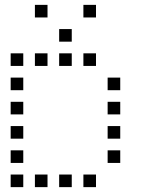

<svg xmlns="http://www.w3.org/2000/svg" viewBox="-20 -796 640 792"><path d="M125 -776Q124 -776 124 -776Q124 -776 124 -775V-725Q124 -724 124 -724Q124 -724 125 -724H175Q176 -724 176 -724Q176 -724 176 -725V-775Q176 -776 176 -776Q176 -776 175 -776ZM325 -776Q324 -776 324 -776Q324 -776 324 -775V-725Q324 -724 324 -724Q324 -724 325 -724H375Q376 -724 376 -724Q376 -724 376 -725V-775Q376 -776 376 -776Q376 -776 375 -776ZM225 -676Q224 -676 224 -676Q224 -676 224 -675V-625Q224 -624 224 -624Q224 -624 225 -624H275Q276 -624 276 -624Q276 -624 276 -625V-675Q276 -676 276 -676Q276 -676 275 -676ZM25 -576Q24 -576 24 -576Q24 -576 24 -575V-525Q24 -524 24 -524Q24 -524 25 -524H75Q76 -524 76 -524Q76 -524 76 -525V-575Q76 -576 76 -576Q76 -576 75 -576ZM125 -576Q124 -576 124 -576Q124 -576 124 -575V-525Q124 -524 124 -524Q124 -524 125 -524H175Q176 -524 176 -524Q176 -524 176 -525V-575Q176 -576 176 -576Q176 -576 175 -576ZM225 -576Q224 -576 224 -576Q224 -576 224 -575V-525Q224 -524 224 -524Q224 -524 225 -524H275Q276 -524 276 -524Q276 -524 276 -525V-575Q276 -576 276 -576Q276 -576 275 -576ZM325 -576Q324 -576 324 -576Q324 -576 324 -575V-525Q324 -524 324 -524Q324 -524 325 -524H375Q376 -524 376 -524Q376 -524 376 -525V-575Q376 -576 376 -576Q376 -576 375 -576ZM25 -476Q24 -476 24 -476Q24 -476 24 -475V-425Q24 -424 24 -424Q24 -424 25 -424H75Q76 -424 76 -424Q76 -424 76 -425V-475Q76 -476 76 -476Q76 -476 75 -476ZM425 -476Q424 -476 424 -476Q424 -476 424 -475V-425Q424 -424 424 -424Q424 -424 425 -424H475Q476 -424 476 -424Q476 -424 476 -425V-475Q476 -476 476 -476Q476 -476 475 -476ZM25 -376Q24 -376 24 -376Q24 -376 24 -375V-325Q24 -324 24 -324Q24 -324 25 -324H75Q76 -324 76 -324Q76 -324 76 -325V-375Q76 -376 76 -376Q76 -376 75 -376ZM425 -376Q424 -376 424 -376Q424 -376 424 -375V-325Q424 -324 424 -324Q424 -324 425 -324H475Q476 -324 476 -324Q476 -324 476 -325V-375Q476 -376 476 -376Q476 -376 475 -376ZM25 -276Q24 -276 24 -276Q24 -276 24 -275V-225Q24 -224 24 -224Q24 -224 25 -224H75Q76 -224 76 -224Q76 -224 76 -225V-275Q76 -276 76 -276Q76 -276 75 -276ZM425 -276Q424 -276 424 -276Q424 -276 424 -275V-225Q424 -224 424 -224Q424 -224 425 -224H475Q476 -224 476 -224Q476 -224 476 -225V-275Q476 -276 476 -276Q476 -276 475 -276ZM25 -176Q24 -176 24 -176Q24 -176 24 -175V-125Q24 -124 24 -124Q24 -124 25 -124H75Q76 -124 76 -124Q76 -124 76 -125V-175Q76 -176 76 -176Q76 -176 75 -176ZM425 -176Q424 -176 424 -176Q424 -176 424 -175V-125Q424 -124 424 -124Q424 -124 425 -124H475Q476 -124 476 -124Q476 -124 476 -125V-175Q476 -176 476 -176Q476 -176 475 -176ZM25 -76Q24 -76 24 -76Q24 -76 24 -75V-25Q24 -24 24 -24Q24 -24 25 -24H75Q76 -24 76 -24Q76 -24 76 -25V-75Q76 -76 76 -76Q76 -76 75 -76ZM125 -76Q124 -76 124 -76Q124 -76 124 -75V-25Q124 -24 124 -24Q124 -24 125 -24H175Q176 -24 176 -24Q176 -24 176 -25V-75Q176 -76 176 -76Q176 -76 175 -76ZM225 -76Q224 -76 224 -76Q224 -76 224 -75V-25Q224 -24 224 -24Q224 -24 225 -24H275Q276 -24 276 -24Q276 -24 276 -25V-75Q276 -76 276 -76Q276 -76 275 -76ZM325 -76Q324 -76 324 -76Q324 -76 324 -75V-25Q324 -24 324 -24Q324 -24 325 -24H375Q376 -24 376 -24Q376 -24 376 -25V-75Q376 -76 376 -76Q376 -76 375 -76Z"/></svg>

Font: Doto
Style: Regular
Weight: 400
Monospace: yes
Version: Version 1.000